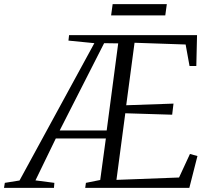

<svg xmlns="http://www.w3.org/2000/svg" viewBox="-100 -914 1024 934"><path d="M-80.5 0 -76.5 -24.5 -5 -36 359 -704 233 -716.5 236 -743H858.5L855 -593H822L803 -697.5L554.5 -706L514 -402L744 -410L737.5 -356L509.5 -363L466.5 -39L771 -50.5L824 -165L860.5 -155L821 0H314.5L318 -24.5L387.5 -38.5L415 -240.5H171.5L72.5 -36.5L164.5 -24.5L162.5 0ZM190.5 -279.5H419L475 -703L406.5 -704ZM448 -894H711.5L704 -839H440.5Z"/></svg>

Font: Merriweather 96pt Light
Style: Italic
Weight: 300
Italic angle: -7.8°
Version: Version 2.101